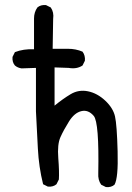

<svg xmlns="http://www.w3.org/2000/svg" viewBox="-20 -761 540 785"><path d="M413.1 3.9 393.6 -5.9Q379.9 -25.4 381.8 -52.7Q385.7 -260.7 363.3 -287.1Q340.8 -313.5 312.5 -306.6Q284.2 -299.8 262.2 -264.6Q240.2 -229.5 227.1 -200.2Q213.9 -170.9 218.3 -114.7Q222.7 -58.6 220.7 -27.3L210.9 -7.8Q197.3 3.9 175.8 2L156.2 -7.8Q138.7 -78.1 134.8 -153.8Q130.9 -229.5 127 -305.7V-483.4L68.4 -481.4Q52.7 -483.4 41 -493.2Q29.3 -506.8 31.2 -528.3L41 -547.9Q76.2 -561.5 119.1 -559.6V-685.5Q119.1 -710.9 132.8 -730.5Q146.5 -742.2 168 -740.2L187.5 -730.5Q201.2 -710.9 197.3 -683.6L195.3 -561.5Q226.6 -561.5 258.3 -561.5Q290 -561.5 317.4 -549.8Q329.1 -534.2 327.1 -512.7L317.4 -493.2Q293.9 -477.5 260.7 -483.4L203.1 -485.4V-329.1Q236.3 -356.4 269 -376Q301.8 -395.5 339.8 -387.7Q377.9 -379.9 410.2 -349.6Q442.4 -319.3 450.2 -285.2Q458 -251 460.9 -142.1Q463.9 -33.2 448.2 -5.9Q434.6 5.9 413.1 3.9Z"/></svg>

Font: JasonHandwriting2
Style: Regular
Weight: 400
Version: Version 1.05.10